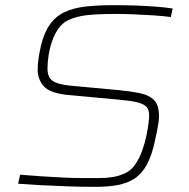

<svg xmlns="http://www.w3.org/2000/svg" viewBox="-20 -716 733 744"><path d="M351 8Q294 8 239.5 6Q185 4 137 1.5Q89 -1 50 -4L58 -39Q94 -36 138 -33Q182 -30 224.5 -28Q267 -26 299 -26Q336 -26 364.5 -26Q393 -26 417 -30Q441 -34 463 -44Q487 -54 503.5 -78Q520 -102 530.5 -131Q541 -160 547 -188.5Q553 -217 555.5 -238.5Q558 -260 558 -268Q558 -291 547 -302.5Q536 -314 510 -320Q484 -326 438 -330L243 -348Q174 -355 150 -381.5Q126 -408 126 -446Q126 -465 129 -487Q132 -509 138 -536Q150 -588 172.5 -620Q195 -652 229 -668.5Q263 -685 310.5 -690.5Q358 -696 421 -696Q464 -696 507 -694.5Q550 -693 587.5 -690Q625 -687 649 -683L642 -650Q612 -654 574.5 -656.5Q537 -659 498.5 -660.5Q460 -662 426 -662Q382 -662 348 -660Q314 -658 288.5 -652.5Q263 -647 243 -637Q222 -627 207 -606Q192 -585 182.5 -558Q173 -531 168.5 -503Q164 -475 164 -450Q164 -417 183.5 -403Q203 -389 253 -384L438 -367Q489 -362 524 -354.5Q559 -347 577.5 -327.5Q596 -308 596 -266Q596 -253 594 -239Q592 -225 588.5 -209Q585 -193 581 -173Q569 -115 549.5 -79Q530 -43 502 -24.5Q474 -6 436.5 1Q399 8 351 8Z"/></svg>

Font: Saira SemiExpanded Thin
Style: Italic
Weight: 250
Width: 6
Italic angle: -12°
Designer: Hector Gatti with collaboration of the Omnibus-Type team
Foundry: Omnibus-Type
Version: Version 1.101